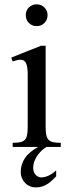

<svg xmlns="http://www.w3.org/2000/svg" viewBox="-20 -668 318 873"><path d="M196.3 -599.6Q196.3 -578.6 182.4 -564Q168.5 -549.3 147 -549.3Q125.5 -549.3 111.3 -563.5Q97.2 -577.6 97.2 -599.6Q97.2 -610.4 101.1 -619.4Q105 -628.4 111.8 -634.8Q118.7 -641.1 127.7 -644.8Q136.7 -648.4 147 -648.4Q157.2 -648.4 166.3 -644.5Q175.3 -640.6 181.9 -634Q188.5 -627.4 192.4 -618.7Q196.3 -609.9 196.3 -599.6ZM37.6 0V-18.6Q58.6 -18.6 72 -21.5Q85.4 -24.4 93 -32.5Q100.6 -40.5 103.3 -54.9Q106 -69.3 106 -91.8V-331.1Q106 -363.3 98.9 -379.9Q91.8 -396.5 72.3 -396.5Q65.4 -396.5 57.1 -394.5Q48.8 -392.6 37.6 -388.7L31.2 -406.2L166.5 -460H187.5V-91.8Q187.5 -69.3 190.4 -54.9Q193.4 -40.5 200.9 -32.5Q208.5 -24.4 221.9 -21.5Q235.4 -18.6 256.3 -18.6V0ZM235.4 133.8Q227.1 142.1 217.8 151.1Q208.5 160.2 197.5 167.5Q186.5 174.8 173.3 179.4Q160.2 184.1 144 184.1Q128.4 184.1 115.5 178.5Q102.5 172.9 93.5 163.3Q84.5 153.8 79.3 141.1Q74.2 128.4 74.2 114.3Q74.2 80.1 92.8 51.8Q111.3 23.4 153.8 0H191.4Q182.6 5.4 172.1 14.4Q161.6 23.4 152.3 35.9Q143.1 48.3 137 63.7Q130.9 79.1 130.9 97.2Q130.9 104 133.3 111.3Q135.7 118.7 140.6 124.8Q145.5 130.9 152.1 134.8Q158.7 138.7 167.5 138.7Q182.6 138.7 200.2 130.9Q217.8 123 235.4 106.9Z"/></svg>

Font: Doulos SIL Am
Style: Regular
Weight: 400
Designer: Walt Agee, Victor Gaultney, Peter Martin, Debbi Hosken, Becca Hirsbrunner
Foundry: SIL International
Version: Version 5.000